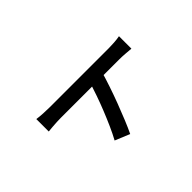

<svg xmlns="http://www.w3.org/2000/svg" viewBox="-171 -1044 1342 1342"><g transform="rotate(45 500.0 -373.0)"><path d="M327 -92Q327 -108 327 -150.5Q327 -193 327 -251.5Q327 -310 327 -373.5Q327 -437 327 -497Q327 -557 327 -603Q327 -649 327 -670Q327 -694 325 -725.5Q323 -757 318 -782H441Q439 -758 436.5 -727Q434 -696 434 -670Q434 -636 434 -584.5Q434 -533 434 -473Q434 -413 434 -352Q434 -291 434 -237.5Q434 -184 434 -145Q434 -106 434 -92Q434 -76 435 -53Q436 -30 438 -6.5Q440 17 442 36H319Q323 10 325 -26.5Q327 -63 327 -92ZM411 -521Q460 -507 521 -486.5Q582 -466 644 -442.5Q706 -419 762 -396Q818 -373 857 -354L812 -245Q770 -268 717.5 -291.5Q665 -315 610 -337Q555 -359 503.5 -377Q452 -395 411 -408Z"/></g></svg>

Font: Noto Sans KR Medium
Style: Regular
Weight: 500
Designer: Ryoko NISHIZUKA  (kana, bopomofo & ideographs); Paul D. Hunt (Latin, Greek & Cyrillic); Sandoll Communications , Soo-you
Foundry: Adobe
Version: Version 2.004-H2;hotconv 1.0.118;makeotfexe 2.5.65603